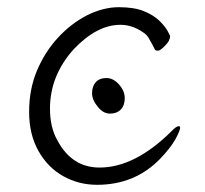

<svg xmlns="http://www.w3.org/2000/svg" viewBox="-20 -501 570 534"><path d="M286 -185Q267 -185 252 -204Q236 -223 236 -242Q236 -261 246.5 -272.5Q257 -284 276 -284Q295 -284 311 -266Q327 -248 327 -228Q327 -208 316 -196.5Q305 -185 286 -185ZM477 -150Q481 -150 481 -146Q481 -138 468 -114Q454 -89 425 -59Q355 13 250 13Q199 13 156 -11Q113 -35 87 -81Q61 -127 61 -190Q61 -253 83 -305Q105 -357 141.5 -396.5Q178 -436 223 -459Q268 -481 310.5 -481Q353 -481 380 -470Q407 -459 423 -443.5Q439 -428 446 -415Q452 -404 453 -401Q453 -387 439 -374Q426 -360 419 -360Q413 -360 411 -363Q404 -377 397 -389Q390 -404 378 -411Q348 -432 315 -432Q249 -432 184 -363Q119 -290 119 -199Q119 -146 140 -110Q180 -35 257 -35Q355 -35 457 -136Q470 -150 477 -150Z"/></svg>

Font: ToneOZ-Pinyin-WenKai-Light
Style: Light
Weight: 300
Designer: Fontworks Inc.
Foundry: ToneOZ
Version: Version 0.240331